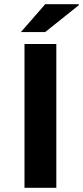

<svg xmlns="http://www.w3.org/2000/svg" viewBox="-20 -897 396 917"><path d="M97 0V-687H249V0ZM80 -744 196 -877H356V-872L196 -744Z"/></svg>

Font: Archivo SemiBold Expanded SemiBold
Style: Regular
Weight: 600
Width: 7
Version: Version 2.001